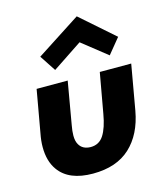

<svg xmlns="http://www.w3.org/2000/svg" viewBox="-104 -750 715 841"><g transform="rotate(-15 253.0 -330.0)"><path d="M214.5 12Q105.5 12 60 -52Q30.5 -93 30.5 -157Q30.5 -186 37 -218.5L71 -410.5H212L178.5 -217.5Q173.5 -191 173.5 -171Q173.5 -145.5 182.5 -130.5Q197.5 -103.5 234.5 -103Q273 -103 293.8 -135.5Q314.5 -168 325 -229L357.5 -410.5H500Q482.5 -309 464 -206Q445.5 -103 383.5 -45.5Q321.5 12 214.5 12ZM418.5 -469.5 305.5 -559 171 -469.5 123 -542.5 323 -672 475 -538.5Z"/></g></svg>

Font: Lucymar Sans
Style: Bold Italic
Weight: 700
Italic angle: -10°
Foundry: The League of Moveable Type (original font) / Main changes by Cristiano Sobral with portions from Mirco Monsees
Version: Version 2.00;August 30, 2020;FontCreator 13.0.0.2681 64-bit